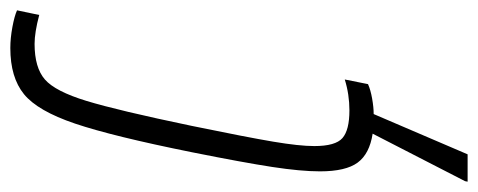

<svg xmlns="http://www.w3.org/2000/svg" viewBox="-297 -439 926 372"><g transform="rotate(-90 166.0 -253.0)"><path d="M332 -683 323 -640Q289 -649 267 -649Q221 -649 198 -629Q175 -609 156.5 -548.5Q138 -488 108 -344Q86 -237 77.5 -186.5Q69 -136 69 -107Q69 -66 84.5 -52.5Q100 -39 138 -39Q169 -39 198 -48L189 -3Q178 2 161 5Q144 8 131 8L53 190H0L1 185L93 6Q54 0 37 -23Q20 -46 20 -96Q20 -133 28.5 -188.5Q37 -244 57 -344Q88 -498 112.5 -570.5Q137 -643 169.5 -669.5Q202 -696 259 -696Q278 -696 299.5 -692Q321 -688 332 -683Z"/></g></svg>

Font: Saira Ultra Condensed Light
Style: Italic
Weight: 300
Width: 1
Italic angle: -12°
Designer: Hector Gatti with collaboration of the Omnibus-Type team
Foundry: Omnibus-Type
Version: Version 1.001; ttfautohint (v1.8)